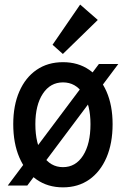

<svg xmlns="http://www.w3.org/2000/svg" viewBox="-20 -807 547 835"><path d="M13.7 0 410.2 -528.8H494.6L98.6 0ZM253.9 7.8Q188 7.8 139.4 -26.1Q90.8 -60.1 64.2 -122.1Q37.6 -184.1 37.6 -267.1Q37.6 -348.6 64.2 -409.4Q90.8 -470.2 139.4 -503.4Q188 -536.6 253.9 -536.6Q319.8 -536.6 368.2 -503.2Q416.5 -469.7 443.1 -409.2Q469.7 -348.6 469.7 -267.1Q469.7 -183.6 443.1 -121.8Q416.5 -60.1 368.2 -26.1Q319.8 7.8 253.9 7.8ZM253.9 -80.1Q309.1 -80.1 341.3 -130.6Q373.5 -181.2 373.5 -267.1Q373.5 -350.1 341.3 -399.4Q309.1 -448.7 253.9 -448.7Q198.7 -448.7 166.3 -399.4Q133.8 -350.1 133.8 -267.1Q133.8 -181.6 166.3 -130.9Q198.7 -80.1 253.9 -80.1ZM253.4 -572.3 208.5 -612.3 328.6 -787.1 405.3 -720.2Z"/></svg>

Font: Reddit Sans Condensed Medium
Style: Regular
Weight: 500
Designer: Stephen Hutchings
Foundry: Reddit
Version: Version 1.014